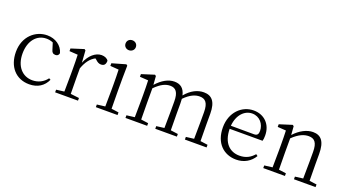

<svg xmlns="http://www.w3.org/2000/svg" viewBox="-56 -1372 3580 1980"><g transform="rotate(20 1733.5 -381.5)"><path d="M466 -115C427 -63 371 -36 308 -36C199 -36 120 -121 120 -262C120 -402 196 -490 301 -490C324 -490 349 -486 374 -475L397 -402C403 -378 416 -363 443 -363C465 -363 478 -374 482 -396C461 -475 387 -525 298 -525C170 -525 50 -425 50 -255C50 -92 146 14 291 14C385 14 450 -30 484 -105Z M719 -513 706 -523 567 -479V-450L659 -444C661 -396 662 -347 662 -281V-227C662 -175 661 -95 660 -40L573 -29V0H824V-29L730 -40C729 -96 728 -175 728 -227V-320C756 -396 792 -444 844 -471L857 -461C877 -442 894 -431 918 -431C954 -431 969 -452 969 -490C958 -511 928 -525 894 -525C828 -525 762 -469 728 -381Z M1139 -668C1170 -668 1196 -690 1196 -722C1196 -756 1170 -777 1139 -777C1108 -777 1083 -756 1083 -722C1083 -690 1108 -668 1139 -668ZM1178 -40C1177 -95 1176 -175 1176 -227V-376L1178 -513L1165 -523L1015 -480V-451L1108 -444C1110 -391 1111 -345 1111 -282V-227C1111 -175 1110 -95 1109 -40L1020 -29V0H1258V-29Z M2154 -40C2153 -95 2152 -173 2152 -227V-339C2152 -473 2102 -525 2016 -525C1947 -525 1878 -491 1818 -419C1801 -494 1758 -525 1693 -525C1627 -525 1560 -487 1499 -419L1492 -513L1479 -523L1340 -479V-450L1432 -444C1434 -397 1435 -347 1435 -281V-227C1435 -175 1434 -95 1433 -40L1345 -29V0H1583V-29L1503 -40C1502 -95 1501 -175 1501 -227V-382C1569 -450 1619 -470 1667 -470C1727 -470 1760 -433 1760 -331V-227C1760 -173 1759 -95 1758 -40L1672 -29V0H1909V-29L1828 -40C1827 -95 1826 -173 1826 -227V-333C1826 -351 1825 -368 1824 -384C1889 -450 1942 -470 1990 -470C2051 -470 2086 -436 2086 -332V-227C2086 -173 2085 -95 2084 -40L1997 -29V0H2235V-29Z M2394 -296C2404 -420 2478 -490 2559 -490C2642 -490 2695 -422 2695 -348C2695 -315 2685 -295 2648 -295ZM2754 -262C2759 -277 2761 -297 2761 -322C2761 -442 2681 -525 2563 -525C2434 -525 2322 -419 2322 -254C2322 -79 2427 14 2563 14C2649 14 2719 -28 2759 -96L2740 -110C2700 -64 2652 -36 2581 -36C2476 -36 2395 -107 2393 -262Z M3351 -40C3350 -95 3349 -173 3349 -227V-333C3349 -471 3302 -525 3214 -525C3148 -525 3074 -488 3011 -419L3004 -513L2991 -523L2852 -479V-450L2944 -444C2946 -396 2947 -347 2947 -281V-227C2947 -175 2946 -95 2945 -40L2857 -29V0H3095V-29L3015 -40C3014 -95 3013 -175 3013 -227V-383C3082 -450 3138 -470 3186 -470C3250 -470 3283 -435 3283 -331V-227C3283 -173 3282 -95 3281 -40L3194 -29V0H3431V-29Z"/></g></svg>

Font: Noto Serif CJK JP Light
Style: Regular
Weight: 300
Designer: Ryoko NISHIZUKA 西塚涼子 (kana & ideographs); Frank Grießhammer (Latin, Greek & Cyrillic); Wenlong ZHANG 张文龙 (bopomofo); San
Foundry: Adobe Systems Incorporated
Version: Version 1.001;PS 1.001;hotconv 16.6.54;makeotf.lib2.5.65590